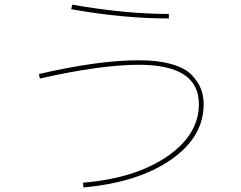

<svg xmlns="http://www.w3.org/2000/svg" viewBox="-20 -780 1040 830"><path d="M148.4 -460Q405.3 -519.5 580.1 -519.5Q662.1 -519.5 720.7 -502.9Q779.3 -486.3 807.6 -457Q835.9 -427.7 848.1 -397Q860.4 -366.2 860.4 -330.1Q860.4 -187.5 718.8 -89.4Q577.1 8.8 340.8 30.3L338.9 9.8Q563.5 -8.8 701.7 -103Q839.8 -197.3 839.8 -330.1Q839.8 -500 580.1 -500Q415 -500 152.3 -440.4ZM288.1 -740.2 292 -759.8Q522.5 -719.7 710 -719.7V-700.2Q510.7 -700.2 288.1 -740.2Z"/></svg>

Font: Mgen+ 1m thin
Style: Regular
Weight: 100
Designer: [Source Han Sans]
Ryoko NISHIZUKA  (kana & ideographs); Paul D. Hunt (Latin, Greek & Cyrillic); Wenlong ZHANG  (bopomofo
Version: Version 1.059.20150602